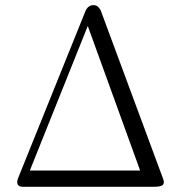

<svg xmlns="http://www.w3.org/2000/svg" viewBox="-20 -717 698 738"><path d="M367.2 -676.8Q356.4 -698.2 337.9 -697.3Q318.4 -696.3 308.6 -674.8L48.8 -30.3Q44.9 -18.6 46.9 -10.7Q50.8 1 67.4 1H571.3Q599.6 1 606.4 -6.8Q613.3 -14.6 606.4 -31.2ZM94.7 -61.5 317.4 -617.2 518.6 -61.5Z"/></svg>

Font: Batang
Style: Regular
Weight: 400
Version: Version 2.21